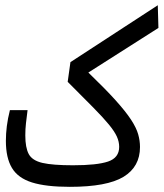

<svg xmlns="http://www.w3.org/2000/svg" viewBox="-20 -725 637 748"><path d="M252 2.9Q159.2 2.9 104.7 -14.2Q50.3 -31.2 26.6 -70.6Q2.9 -109.9 2.9 -176.3Q2.9 -204.1 6.6 -233.6Q10.3 -263.2 18.6 -295.9H87.4Q83.5 -266.1 81.1 -244.1Q78.6 -222.2 78.6 -197.3Q78.6 -149.9 92 -124.8Q105.5 -99.6 145.5 -90.3Q185.5 -81.1 264.2 -81.1Q357.9 -81.1 401.1 -95.7Q444.3 -110.4 444.3 -152.8Q444.3 -172.9 435.3 -192.9Q426.3 -212.9 404.3 -239.7Q382.3 -266.6 343 -306.4Q303.7 -346.2 243.7 -406.2L254.4 -482.9L594.7 -704.6L597.2 -616.2L324.2 -442.4Q389.6 -379.4 429.7 -335Q469.7 -290.5 490.5 -258.8Q511.2 -227.1 518.3 -201.9Q525.4 -176.8 525.4 -152.3Q525.4 -75.2 461.2 -36.1Q397 2.9 252 2.9Z"/></svg>

Font: Cascadia Mono SemiLight
Style: Regular
Weight: 350
Monospace: yes
Designer: Aaron Bell
Foundry: Saja Typeworks
Version: Version 2404.023; ttfautohint (v1.8.4)